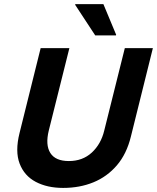

<svg xmlns="http://www.w3.org/2000/svg" viewBox="-20 -911 769 941"><path d="M289.2 10Q211.7 10 155.4 -19.6Q99.2 -49.2 76.2 -109.2Q53.3 -169.2 75.8 -259.2L179.2 -675H320L219.2 -271.7Q201.7 -200.8 226.7 -161.2Q251.7 -121.7 317.5 -121.7Q385 -121.7 430 -163.3Q475 -205 490.8 -270.8L591.7 -675H729.2L621.7 -242.5Q600.8 -156.7 552.9 -100.8Q505 -45 437.9 -17.5Q370.8 10 289.2 10ZM446.7 -737.5 348.3 -887.5 349.2 -890.8H486.7L549.2 -740.8L548.3 -737.5Z"/></svg>

Font: Funnel Sans
Style: Bold Italic
Weight: 700
Italic angle: -14.036°
Designer: NORD ID, Kristian Moeller
Foundry: Dicotype
Version: Version 1.000